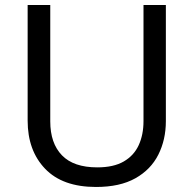

<svg xmlns="http://www.w3.org/2000/svg" viewBox="-20 -734 771 764"><path d="M640 -252Q640 -178 610 -118.5Q580 -59 518.5 -24.5Q457 10 362 10Q229 10 159.5 -62.5Q90 -135 90 -254V-714H180V-251Q180 -164 226.5 -116Q273 -68 367 -68Q432 -68 472.5 -91.5Q513 -115 532 -156.5Q551 -198 551 -252V-714H640Z"/></svg>

Font: Noto Sans Armenian
Style: Regular
Weight: 400
Designer: Monotype Design Team
Foundry: Monotype Imaging Inc.
Version: Version 2.007